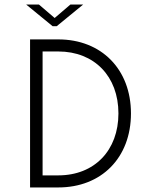

<svg xmlns="http://www.w3.org/2000/svg" viewBox="-20 -823 685 843"><path d="M112 0H236C425 0 555 -130 555 -325C555 -519 425 -650 236 -650H112ZM95 -803 211 -708H229L345 -803H289L220 -744L151 -803ZM167 -53V-597H236C394 -597 500 -488 500 -325C500 -163 395 -53 236 -53Z"/></svg>

Font: Grotesk 01 Extrafine
Style: Bold
Weight: 400
Designer: Frank Adebiaye, contributions by Jérémy Landes, Ariel Martín Pérez
Foundry: Velvetyne Type Foundry
Version: Version 3.000;Glyphs 3.1.2 (3150)